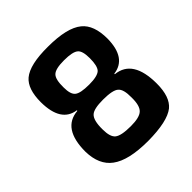

<svg xmlns="http://www.w3.org/2000/svg" viewBox="-191 -843 998 998"><g transform="rotate(-45 308.0 -344.5)"><path d="M185 -362Q83 -376 82 -524Q82 -621 128 -660Q179 -703 312 -702Q452 -702 509 -655Q561 -613 561 -512Q559 -372 457 -359V-355Q577 -343 577 -166Q577 -69 530 -30Q477 12 334 13Q191 13 127 -35Q66 -80 64 -178Q64 -348 184 -358ZM238 -573Q219 -554 220 -494Q220 -444 240 -428Q260 -411 325 -411Q386 -411 406 -430Q424 -449 424 -506Q424 -559 405 -575Q385 -593 321 -593Q257 -593 238 -573ZM232 -286Q208 -265 209 -197Q209 -142 231 -124Q254 -105 325 -105Q389 -105 411 -126Q434 -147 433 -208Q434 -268 412 -286Q391 -305 320 -305Q253 -305 232 -286Z"/></g></svg>

Font: Taylor Sans Bold LRS
Style: Bold
Weight: 700
Italic angle: -8°
Designer: Natanael Gama
Version: Version 1.001 September 8, 2015